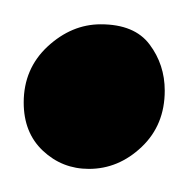

<svg xmlns="http://www.w3.org/2000/svg" viewBox="-40 -490 159 162"><path d="M35 -347.5Q12.5 -347.5 -3.8 -362.8Q-20 -378 -20 -403.5Q-20 -432 0.2 -450.8Q20.5 -469.5 45 -469.5Q73.5 -469.5 86.2 -452.5Q99 -435.5 99 -413.5Q99 -384.5 79.5 -366Q60 -347.5 35 -347.5Z"/></svg>

Font: Merriweather Light
Style: Regular
Weight: 300
Designer: Eben Sorkin
Foundry: Eben Sorkin
Version: Version 2.100